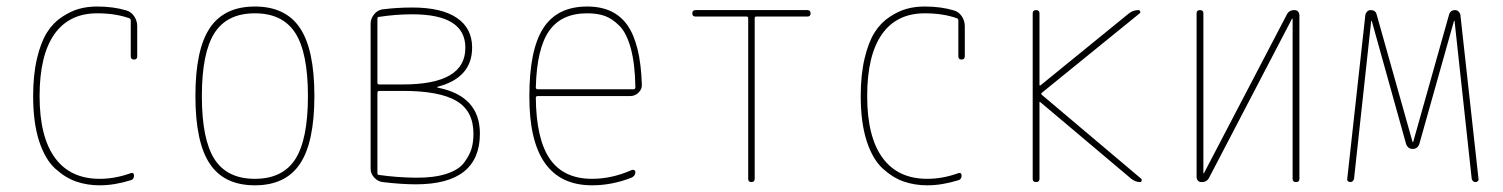

<svg xmlns="http://www.w3.org/2000/svg" viewBox="-20 -550 4540 580"><path d="M281.2 9.8Q243.2 9.8 210.4 -1.5Q177.7 -12.7 147 -40.5Q116.2 -68.4 98.1 -124Q80.1 -179.7 80.1 -259.8Q80.1 -324.2 91.8 -373.5Q103.5 -422.9 122.1 -452.1Q140.6 -481.4 167.5 -499Q194.3 -516.6 219.2 -523.4Q244.1 -530.3 273.4 -530.3Q322.3 -530.3 361.3 -518.6Q376 -514.6 385.3 -501Q394.5 -487.3 394.5 -470.7V-379.9Q394.5 -370.1 384.8 -370.1Q375 -370.1 375 -379.9V-488.3Q375 -493.2 370.1 -495.1Q328.1 -509.8 273.4 -509.8Q188.5 -509.8 144 -446.3Q99.6 -382.8 99.6 -259.8Q99.6 -136.7 146 -73.2Q192.4 -9.8 281.2 -9.8Q328.1 -9.8 376 -27.3Q379.9 -28.3 382.3 -26.4Q384.8 -24.4 384.8 -19.5Q384.8 -8.8 376 -5.9Q326.2 9.8 281.2 9.8Z M872.1 -450.2Q834 -509.8 750 -509.8Q666 -509.8 627.9 -450.2Q589.8 -390.6 589.8 -259.8Q589.8 -128.9 627.9 -69.3Q666 -9.8 750 -9.8Q834 -9.8 872.1 -69.3Q910.2 -128.9 910.2 -259.8Q910.2 -390.6 872.1 -450.2ZM886.2 -55.2Q842.8 9.8 750 9.8Q657.2 9.8 613.8 -55.2Q570.3 -120.1 570.3 -260.3Q570.3 -400.4 613.8 -465.3Q657.2 -530.3 750 -530.3Q842.8 -530.3 886.2 -465.3Q929.7 -400.4 929.7 -260.3Q929.7 -120.1 886.2 -55.2Z M1120.1 -269.5V-27.3Q1120.1 -21.5 1125 -21.5Q1180.7 -13.7 1235.8 -13.2Q1291 -12.7 1328.6 -24.9Q1366.2 -37.1 1382.3 -59.1Q1398.4 -81.1 1404.3 -100.6Q1410.2 -120.1 1410.2 -146.5Q1410.2 -214.8 1358.9 -245.1Q1307.6 -275.4 1197.3 -275.4H1125Q1120.1 -274.4 1120.1 -269.5ZM1120.1 -493.2V-299.8Q1120.1 -294.9 1125 -294.9H1197.3Q1386.7 -294.9 1385.7 -406.2Q1385.7 -506.8 1225.6 -506.8Q1175.8 -506.8 1125 -499Q1120.1 -499 1120.1 -493.2ZM1135.7 0Q1121.1 -2 1110.4 -13.7Q1099.6 -25.4 1099.6 -40V-478.5Q1099.6 -493.2 1109.4 -505.9Q1119.1 -518.6 1133.8 -521.5Q1178.7 -527.3 1225.6 -527.3Q1313.5 -527.3 1359.9 -496.1Q1406.2 -464.8 1406.2 -406.2Q1406.2 -315.4 1302.7 -288.1Q1300.8 -288.1 1300.8 -286.1Q1300.8 -285.2 1302.7 -285.2Q1429.7 -259.8 1429.7 -146.5Q1429.7 6.8 1236.3 6.8Q1193.4 6.8 1135.7 0Z M1753.9 -509.8Q1675.8 -509.8 1638.7 -456.5Q1601.6 -403.3 1598.6 -286.1Q1598.6 -280.3 1604.5 -280.3H1893.6Q1898.4 -280.3 1899.4 -285.2Q1898.4 -356.4 1885.7 -403.3Q1873 -450.2 1851.1 -472.2Q1829.1 -494.1 1806.6 -502Q1784.2 -509.8 1753.9 -509.8ZM1768.6 9.8Q1578.1 9.8 1579.1 -259.8Q1579.1 -399.4 1621.1 -464.8Q1663.1 -530.3 1753.9 -530.3Q1835.9 -530.3 1875.5 -473.6Q1915 -417 1918.9 -294.9Q1919.9 -281.2 1909.2 -270.5Q1898.4 -259.8 1883.8 -259.8H1604.5Q1599.6 -259.8 1598.6 -255.9Q1599.6 -129.9 1641.1 -69.8Q1682.6 -9.8 1768.6 -9.8Q1828.1 -9.8 1887.7 -36.1Q1891.6 -38.1 1895.5 -36.1Q1899.4 -34.2 1899.4 -30.3Q1899.4 -19.5 1888.7 -13.7Q1829.1 9.8 1768.6 9.8Z M2081.1 -500Q2071.3 -500 2071.3 -509.8Q2071.3 -519.5 2081.1 -519.5H2418.9Q2428.7 -519.5 2428.7 -509.8Q2428.7 -500 2418.9 -500H2264.6Q2259.8 -500 2259.8 -495.1V-9.8Q2259.8 0 2250 0Q2240.2 0 2240.2 -9.8V-495.1Q2240.2 -500 2235.4 -500Z M2781.2 9.8Q2743.2 9.8 2710.4 -1.5Q2677.7 -12.7 2647 -40.5Q2616.2 -68.4 2598.1 -124Q2580.1 -179.7 2580.1 -259.8Q2580.1 -324.2 2591.8 -373.5Q2603.5 -422.9 2622.1 -452.1Q2640.6 -481.4 2667.5 -499Q2694.3 -516.6 2719.2 -523.4Q2744.1 -530.3 2773.4 -530.3Q2822.3 -530.3 2861.3 -518.6Q2876 -514.6 2885.3 -501Q2894.5 -487.3 2894.5 -470.7V-379.9Q2894.5 -370.1 2884.8 -370.1Q2875 -370.1 2875 -379.9V-488.3Q2875 -493.2 2870.1 -495.1Q2828.1 -509.8 2773.4 -509.8Q2688.5 -509.8 2644 -446.3Q2599.6 -382.8 2599.6 -259.8Q2599.6 -136.7 2646 -73.2Q2692.4 -9.8 2781.2 -9.8Q2828.1 -9.8 2876 -27.3Q2879.9 -28.3 2882.3 -26.4Q2884.8 -24.4 2884.8 -19.5Q2884.8 -8.8 2876 -5.9Q2826.2 9.8 2781.2 9.8Z M3099.6 -9.8V-509.8Q3099.6 -519.5 3109.9 -519.5Q3120.1 -519.5 3120.1 -509.8V-293Q3120.1 -292 3121.1 -292H3123L3390.6 -509.8Q3403.3 -519.5 3418.9 -519.5Q3422.9 -519.5 3424.3 -515.6Q3425.8 -511.7 3422.9 -509.8L3127 -269.5Q3124 -266.6 3127 -263.7L3427.7 -9.8Q3429.7 -7.8 3428.7 -3.9Q3427.7 0 3423.8 0Q3410.2 0 3397.5 -9.8L3123 -241.2Q3122.1 -242.2 3121.1 -242.2Q3120.1 -242.2 3120.1 -241.2V-9.8Q3120.1 0 3109.9 0Q3099.6 0 3099.6 -9.8Z M3610.4 0Q3595.7 0 3594.7 -15.6V-509.8Q3594.7 -519.5 3605 -519.5Q3615.2 -519.5 3615.2 -509.8V-27.3Q3615.2 -26.4 3616.2 -26.4Q3617.2 -26.4 3617.2 -27.3L3867.2 -505.9Q3874 -519.5 3889.6 -519.5Q3904.3 -519.5 3905.3 -503.9V-9.8Q3905.3 0 3895 0Q3884.8 0 3884.8 -9.8V-493.2Q3884.8 -494.1 3883.8 -494.1Q3882.8 -494.1 3882.8 -493.2L3632.8 -13.7Q3626 0 3610.4 0Z M4058.6 0Q4054.7 0 4051.8 -2.9Q4048.8 -5.9 4049.8 -9.8L4104.5 -504.9Q4105.5 -510.7 4109.9 -515.1Q4114.3 -519.5 4120.1 -519.5Q4135.7 -519.5 4138.7 -505.9L4247.1 -121.1H4248H4249L4357.4 -505.9Q4361.3 -519.5 4376 -519.5Q4381.8 -519.5 4386.2 -515.1Q4390.6 -510.7 4391.6 -504.9L4446.3 -9.8Q4447.3 -5.9 4444.3 -2.9Q4441.4 0 4437.5 0Q4428.7 0 4425.8 -9.8L4374 -486.3L4373 -487.3L4372.1 -486.3L4267.6 -115.2Q4262.7 -100.6 4248 -100.1Q4233.4 -99.6 4227.5 -115.2L4124 -486.3L4123 -487.3L4122.1 -486.3L4070.3 -9.8Q4067.4 0 4058.6 0Z"/></svg>

Font: Rounded Mgen+ 1mn thin
Style: Regular
Weight: 100
Designer: [Source Han Sans]
Ryoko NISHIZUKA  (kana & ideographs); Paul D. Hunt (Latin, Greek & Cyrillic); Wenlong ZHANG  (bopomofo
Version: Version 1.059.20150602